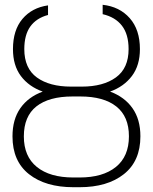

<svg xmlns="http://www.w3.org/2000/svg" viewBox="-20 -780 645 810"><path d="M325.2 -414.6Q415.5 -414.6 469 -453.4Q522.5 -492.2 522.5 -572.8Q522.5 -635.3 494.4 -671.6Q466.3 -708 413.1 -720.2V-759.8Q484.4 -752 527.3 -703.4Q570.3 -654.8 570.3 -572.8Q570.3 -504.4 536.6 -459.5Q502.9 -414.6 444.3 -393.6Q505.4 -371.1 538.8 -323.7Q572.3 -276.4 572.3 -205.1Q572.3 -100.6 502.7 -45.4Q433.1 9.8 315.4 9.8H290Q171.9 9.8 102.3 -45.2Q32.7 -100.1 32.7 -204.6Q32.7 -276.4 65.9 -323.7Q99.1 -371.1 160.2 -393.6Q101.6 -414.6 68.1 -459.2Q34.7 -503.9 34.7 -572.8Q34.7 -652.8 74.7 -700.2Q114.7 -747.6 182.6 -757.3V-716.8Q133.3 -703.6 107.9 -668.2Q82.5 -632.8 82.5 -572.8Q82.5 -491.7 135.7 -453.1Q189 -414.6 279.8 -414.6ZM318.8 -373H286.1Q186.5 -373 133.5 -331.1Q80.6 -289.1 80.6 -204.6Q80.6 -120.1 135.5 -75.7Q190.4 -31.2 289.6 -31.2H315.4Q414.1 -31.2 469 -75.7Q523.9 -120.1 523.9 -205.1Q523.9 -288.6 470.7 -330.8Q417.5 -373 318.8 -373Z"/></svg>

Font: Inter Extra Light
Style: Regular
Weight: 200
Designer: Rasmus Andersson
Foundry: rsms
Version: Version 4.000;git-3c8e0fc